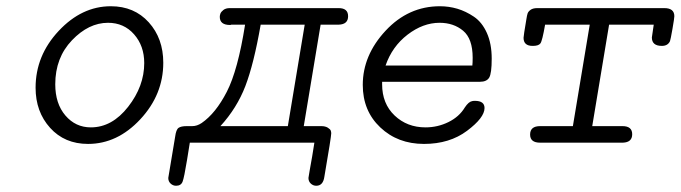

<svg xmlns="http://www.w3.org/2000/svg" viewBox="-20 -457 2180 615"><path d="M94 -176Q94 -279 168 -358Q242 -437 335 -437Q410 -437 456.5 -385.5Q503 -334 503 -256Q503 -154 429.5 -75Q356 4 262 4Q187 4 140.5 -47.5Q94 -99 94 -176ZM157 -187Q157 -125 189.5 -87Q222 -49 271 -49Q339 -49 390.5 -115Q442 -181 442 -255Q442 -310 409.5 -347Q377 -384 326 -384Q264 -384 210.5 -328Q157 -272 157 -187Z M519 113Q519 113 541 -19Q544 -42 552 -47.5Q560 -53 578 -53H596Q611 -53 626 -63Q671 -94 706.5 -163Q742 -232 765 -378H723H721Q719 -377 717 -377Q684 -377 684 -403Q684 -408 686 -413.5Q688 -419 695.5 -425Q703 -431 716 -431H1065Q1095 -431 1095 -405Q1095 -379 1065 -378H1007L953 -53H1009Q1022 -53 1030 -48Q1038 -43 1039.5 -38.5Q1041 -34 1041 -30Q1041 -19 1019 109Q1015 138 993 138Q983 138 975.5 131Q968 124 968 113Q968 111 971.5 91.5Q975 72 980 43.5Q985 15 987 0H588Q584 22 579 56Q570 111 565 124.5Q560 138 544 138Q534 138 526.5 131Q519 124 519 113ZM686 -53H902L956 -378H815Q793 -252 766 -181.5Q739 -111 686 -53Z M1142 -185Q1142 -280 1215 -358.5Q1288 -437 1389 -437Q1418 -437 1445 -429Q1472 -421 1498 -403.5Q1524 -386 1539.5 -351.5Q1555 -317 1555 -269Q1555 -222 1547 -208.5Q1539 -195 1517 -195H1204V-187Q1204 -125 1244 -87Q1284 -49 1343 -49Q1382 -49 1416.5 -66Q1451 -83 1469 -113Q1481 -131 1492 -133Q1496 -134 1501 -134Q1532 -134 1532 -111Q1532 -80 1476 -38Q1420 4 1338 4Q1254 4 1198 -49Q1142 -102 1142 -185ZM1215 -247H1493Q1494 -256 1494 -272Q1494 -333 1463.5 -358.5Q1433 -384 1388 -384Q1335 -384 1285.5 -346Q1236 -308 1215 -247Z M1657 -336Q1657 -342 1666 -395Q1668 -408 1670 -414Q1672 -420 1679.5 -425.5Q1687 -431 1701 -431H2108Q2140 -431 2140 -405Q2140 -399 2134 -364.5Q2128 -330 2126 -325Q2119 -310 2100 -310Q2068 -310 2068 -337Q2068 -340 2074 -378H1931L1877 -53H1974Q2005 -53 2005 -27Q2005 -1 1975 0H1710Q1678 0 1678 -26Q1678 -53 1710 -53H1815L1869 -378H1726Q1717 -326 1711 -318Q1705 -310 1687 -310H1686Q1657 -310 1657 -336Z"/></svg>

Font: CMU Typewriter Text
Style: LightOblique
Weight: 200
Italic angle: -9.46001°
Version: Version 0.7.0